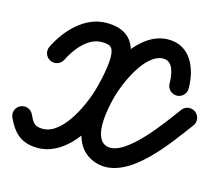

<svg xmlns="http://www.w3.org/2000/svg" viewBox="-137 -706 1003 874"><g transform="rotate(15 365.0 -268.5)"><path d="M120.2 -374.2C145.7 -426.3 197.8 -495.4 262 -496C275.5 -496.1 294.7 -495.8 306.2 -487.4C340.6 -462 305.5 -327.8 297.9 -296.7C297.9 -296.7 297.9 -296.7 297.9 -296.7C297.9 -296.7 297.9 -296.7 297.9 -296.7C279.5 -221.2 206 -45 106.4 -45C65.2 -45 57.3 -62.4 41.6 -96C31.1 -118.6 4.3 -128.3 -18.2 -117.8C-40.8 -107.3 -50.5 -80.5 -40 -58C-9.4 7.6 29 45 106.4 45C256.9 45 355.4 -152.8 385.3 -275.3C385.3 -275.3 385.3 -275.3 385.3 -275.3C385.3 -275.3 385.3 -275.3 385.3 -275.3C416 -400.8 448.8 -587.8 261.2 -586C159.8 -585 80.9 -498.7 39.4 -413.8C28.4 -391.5 37.7 -364.5 60 -353.6C82.3 -342.7 109.3 -351.9 120.2 -374.2ZM700.8 -394C700.8 -484.6 661.5 -586 555.2 -586C418.7 -586 328.7 -407.8 298.2 -298C298.2 -298 298.2 -298 298.2 -298.1C298.2 -298.1 298.2 -298.1 298.2 -298.1C268.3 -190.5 241.4 3.3 385.6 43.4C538.5 85.8 687.6 -134.7 764.9 -237.4C779.9 -257.2 775.9 -285.5 756.1 -300.4C736.2 -315.4 708 -311.4 693.1 -291.6C647.4 -231 501.3 -17.9 409.6 -43.4C333.1 -64.6 371.8 -226.5 385 -273.9C385 -273.9 385 -273.9 385 -273.9C385 -274 385 -274 385 -274C402.5 -337.2 469.2 -496 555.2 -496C603.8 -496 610.8 -430.3 610.8 -394C610.8 -369.1 630.9 -349 655.8 -349C680.6 -349 700.8 -369.1 700.8 -394Z"/></g></svg>

Font: FRB American Cursive Guidelines Arrows Black
Style: Bold Italic
Weight: 900
Italic angle: -25°
Version: Version 2.0;Modular Font Editor K font №1